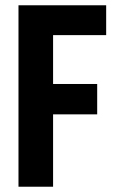

<svg xmlns="http://www.w3.org/2000/svg" viewBox="-20 -707 433 727"><path d="M50 0V-687H382V-574H181V-389H348V-274H181V0Z"/></svg>

Font: Archivo ExtraCondensed
Style: Bold
Weight: 700
Width: 2
Designer: Hector Gatti
Foundry: Omnibus-Type
Version: Version 2.001